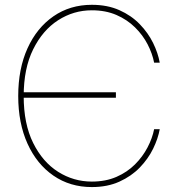

<svg xmlns="http://www.w3.org/2000/svg" viewBox="-20 -757 728 787"><path d="M356.4 9.8Q267.1 9.8 199 -37.1Q130.9 -84 92.8 -168Q54.7 -252 54.7 -363.3Q54.7 -475.1 92.8 -559.1Q130.9 -643.1 199 -690.2Q267.1 -737.3 356.4 -737.3Q420.4 -737.3 469.5 -715.3Q518.6 -693.4 553 -657.7Q587.4 -622.1 607.7 -580.6Q627.9 -539.1 634.8 -500H611.8Q604.5 -537.6 585 -575.4Q565.4 -613.3 533.4 -644.8Q501.5 -676.3 457.3 -695.6Q413.1 -714.8 356.4 -714.8Q281.7 -714.8 218.3 -674.1Q154.8 -633.3 116 -554.9Q77.1 -476.6 77.1 -363.3Q77.1 -249 116 -170.9Q154.8 -92.8 218.3 -52.7Q281.7 -12.7 356.4 -12.7Q413.1 -12.7 457.3 -32Q501.5 -51.3 533.2 -83Q564.9 -114.7 584.7 -152.6Q604.5 -190.4 611.8 -227.5H634.8Q627.9 -189 607.7 -147.5Q587.4 -106 553 -70.3Q518.6 -34.7 469.5 -12.5Q420.4 9.8 356.4 9.8ZM67.4 -356.4V-378.9H455.1V-356.4Z"/></svg>

Font: Inter 24pt Thin
Style: Regular
Weight: 250
Designer: Rasmus Andersson
Foundry: rsms
Version: Version 4.001;git-66647c0bb